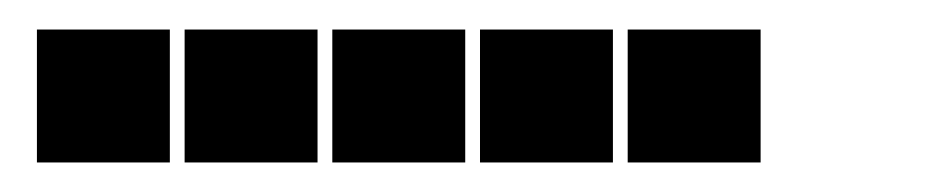

<svg xmlns="http://www.w3.org/2000/svg" viewBox="-20 -815 640 130"><path d="M6 -795Q5 -795 5 -795Q5 -795 5 -794V-706Q5 -705 5 -705Q5 -705 6 -705H94Q95 -705 95 -705Q95 -705 95 -706V-794Q95 -795 95 -795Q95 -795 94 -795ZM106 -795Q105 -795 105 -795Q105 -795 105 -794V-706Q105 -705 105 -705Q105 -705 106 -705H194Q195 -705 195 -705Q195 -705 195 -706V-794Q195 -795 195 -795Q195 -795 194 -795ZM206 -795Q205 -795 205 -795Q205 -795 205 -794V-706Q205 -705 205 -705Q205 -705 206 -705H294Q295 -705 295 -705Q295 -705 295 -706V-794Q295 -795 295 -795Q295 -795 294 -795ZM306 -795Q305 -795 305 -795Q305 -795 305 -794V-706Q305 -705 305 -705Q305 -705 306 -705H394Q395 -705 395 -705Q395 -705 395 -706V-794Q395 -795 395 -795Q395 -795 394 -795ZM406 -795Q405 -795 405 -795Q405 -795 405 -794V-706Q405 -705 405 -705Q405 -705 406 -705H494Q495 -705 495 -705Q495 -705 495 -706V-794Q495 -795 495 -795Q495 -795 494 -795Z"/></svg>

Font: Doto Black
Style: Regular
Weight: 900
Monospace: yes
Version: Version 1.000